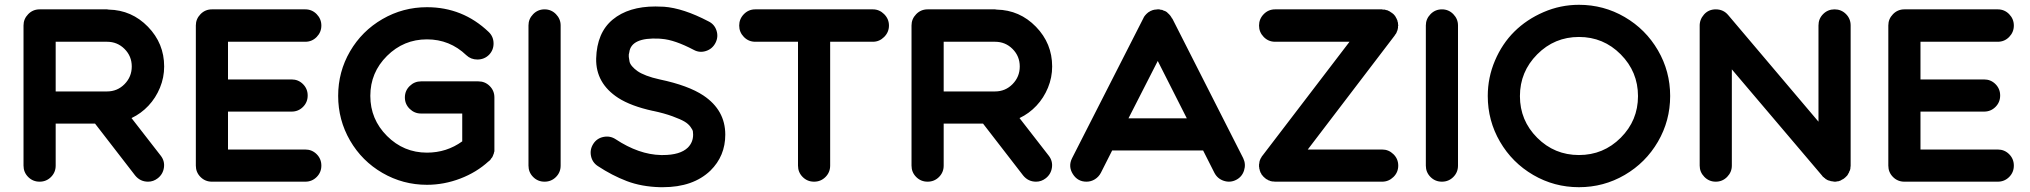

<svg xmlns="http://www.w3.org/2000/svg" viewBox="-20 -757 8457 800"><path d="M528 -265 650 -108Q667 -86 663 -58.5Q659 -31 637 -14Q619 0 597 0Q564 0 543 -26L376 -242H212V-67Q212 -39 192.5 -19.5Q173 0 145 0Q117 0 97.5 -19.5Q78 -39 78 -67V-651Q78 -678 97.5 -698Q117 -718 145 -718H426Q429 -718 433 -717Q529 -715 596.5 -645.5Q664 -576 664 -480Q664 -434 646.5 -391.5Q629 -349 598.5 -316.5Q568 -284 528 -265ZM426 -376Q469 -376 499 -406.5Q529 -437 529 -480Q529 -523 499 -553Q469 -583 426 -583H212V-376H408Q408 -376 408.5 -376Q409 -376 408.5 -376Q408 -376 408 -376H409Z M1252 -134Q1280 -134 1299.5 -114.5Q1319 -95 1319 -67Q1319 -39 1299.5 -19.5Q1280 0 1252 0H863Q835 0 815.5 -19.5Q796 -39 796 -67V-651Q796 -678 815.5 -698Q835 -718 863 -718H1252Q1280 -718 1299.5 -698Q1319 -678 1319 -650.5Q1319 -623 1299.5 -603Q1280 -583 1252 -583H930V-426H1195Q1223 -426 1242.5 -406.5Q1262 -387 1262 -359Q1262 -331 1242.5 -311.5Q1223 -292 1195 -292H930V-134Z M2040 -138V-137Q2040 -137 2040 -137V-136Q2040 -135 2040 -134V-133Q2040 -132 2040 -131.5Q2040 -131 2040 -130.5Q2040 -130 2040 -128Q2040 -128 2040 -127Q2039 -123 2039 -123Q2039 -124 2039 -124Q2039 -123 2038 -120Q2038 -120 2038 -119Q2039 -123 2039 -123Q2038 -117 2034 -109L2035 -110V-111Q2035 -110 2034 -108L2033 -107Q2033 -107 2033.5 -107.5Q2034 -108 2034 -109Q2034 -108 2033.5 -107.5Q2033 -107 2033 -106Q2032 -105 2032 -104Q2031 -103 2031 -102Q2030 -101 2030 -100.5Q2030 -100 2029.5 -99.5Q2029 -99 2029 -99Q2029 -100 2029 -100Q2029 -99 2027 -97Q2028 -97 2028 -97.5Q2028 -98 2029 -99Q2028 -98 2028 -97.5Q2028 -97 2027 -97Q2026 -95 2025 -94L2024 -93V-92Q2022 -90 2022 -90Q2022 -90 2021 -90H2022Q2021 -89 2020 -88Q2018 -86 2017.5 -86Q2017 -86 2017 -85Q2017 -85 2016 -85Q1966 -39 1898 -13Q1830 13 1759 13Q1659 13 1573.5 -36.5Q1488 -86 1438.5 -171.5Q1389 -257 1389 -357.5Q1389 -458 1438.5 -543Q1488 -628 1573.5 -677.5Q1659 -727 1759 -727Q1908 -727 2016 -624Q2036 -605 2036.5 -577Q2037 -549 2018 -529Q1998 -509 1969 -509Q1942 -509 1923 -527Q1854 -593 1759 -593Q1662 -593 1592.5 -524Q1523 -455 1523 -357.5Q1523 -260 1592.5 -190.5Q1662 -121 1759 -121Q1841 -121 1906 -168V-284H1734Q1707 -284 1687 -303.5Q1667 -323 1667 -351Q1667 -379 1687 -398.5Q1707 -418 1734 -418H1973Q2001 -418 2020.5 -398.5Q2040 -379 2040 -351ZM2038 -118Z M2316 -651V-67Q2316 -39 2296.5 -19.5Q2277 0 2249 0Q2221 0 2201.5 -19.5Q2182 -39 2182 -67V-651Q2182 -678 2201.5 -698Q2221 -718 2249 -718Q2277 -718 2296.5 -698Q2316 -678 2316 -651Z M3002 -196Q3002 -107 2940 -46Q2868 23 2742 23Q2737 23 2731 23Q2653 21 2591.5 -2.5Q2530 -26 2471 -65Q2448 -80 2442.5 -107Q2437 -134 2452 -157.5Q2467 -181 2494.5 -186.5Q2522 -192 2545 -177Q2642 -113 2734 -111Q2739 -111 2742 -111Q2814 -111 2846 -142Q2868 -164 2868 -196Q2868 -204 2867 -210Q2866 -216 2857 -228.5Q2848 -241 2832 -250.5Q2816 -260 2782 -272.5Q2748 -285 2701 -295H2700Q2609 -315 2556 -349Q2462 -410 2464 -513Q2467 -621 2533 -675.5Q2599 -730 2711 -730Q2726 -730 2744 -729Q2745 -729 2745.5 -729Q2746 -729 2746 -729Q2827 -723 2932 -668Q2957 -656 2965.5 -629.5Q2974 -603 2961 -578Q2948 -553 2921.5 -544.5Q2895 -536 2871 -549Q2791 -591 2738 -595Q2732 -595 2727 -596Q2610 -602 2602 -539Q2599 -530 2600 -520Q2601 -510 2603 -500.5Q2605 -491 2614 -480.5Q2623 -470 2636.5 -460.5Q2650 -451 2673.5 -442Q2697 -433 2729 -426Q2848 -401 2911 -359Q3002 -298 3002 -196Z M3617 -718Q3644 -718 3664 -698Q3684 -678 3684 -650.5Q3684 -623 3664 -603Q3644 -583 3617 -583H3439V-67Q3439 -39 3419.5 -19.5Q3400 0 3372 0Q3344 0 3324.5 -19.5Q3305 -39 3305 -67V-583H3127Q3099 -583 3079.5 -603Q3060 -623 3060 -650.5Q3060 -678 3079.5 -698Q3099 -718 3127 -718Z M4228 -265 4350 -108Q4367 -86 4363 -58.5Q4359 -31 4337 -14Q4319 0 4297 0Q4264 0 4243 -26L4076 -242H3912V-67Q3912 -39 3892.5 -19.5Q3873 0 3845 0Q3817 0 3797.5 -19.5Q3778 -39 3778 -67V-651Q3778 -678 3797.5 -698Q3817 -718 3845 -718H4126Q4129 -718 4133 -717Q4229 -715 4296.5 -645.5Q4364 -576 4364 -480Q4364 -434 4346.5 -391.5Q4329 -349 4298.5 -316.5Q4268 -284 4228 -265ZM4126 -376Q4169 -376 4199 -406.5Q4229 -437 4229 -480Q4229 -523 4199 -553Q4169 -583 4126 -583H3912V-376H4108Q4108 -376 4108.5 -376Q4109 -376 4108.5 -376Q4108 -376 4108 -376H4109Z M5160 -98Q5172 -73 5163.5 -46.5Q5155 -20 5130.5 -7.5Q5106 5 5079.5 -3.5Q5053 -12 5040 -37L4993 -130H4614L4567 -37Q4558 -20 4542 -10Q4526 0 4507 0Q4470 0 4450 -32Q4430 -64 4447 -98L4744 -681Q4744 -682 4746 -685Q4746 -685 4746 -685.5Q4746 -686 4747 -687Q4751 -693 4756 -698Q4757 -699 4757.5 -699.5Q4758 -700 4758 -700Q4760 -702 4761.5 -703Q4763 -704 4765 -706Q4765 -706 4767 -707Q4774 -712 4781 -714Q4783 -715 4783 -715Q4786 -716 4788 -716Q4789 -716 4792 -717Q4792 -717 4793 -717Q4794 -717 4795 -717Q4799 -718 4803 -718Q4803 -718 4803 -718H4804H4805Q4808 -718 4811 -718Q4813 -717 4813 -717Q4817 -717 4820 -716Q4821 -716 4822 -716Q4825 -715 4828 -713Q4829 -713 4831 -712Q4834 -711 4834 -711Q4834 -711 4835 -710.5Q4836 -710 4836 -710Q4837 -709 4838 -709Q4841 -707 4844 -705V-704Q4857 -694 4864 -679Q4864 -680 4864 -680Q4864 -680 4864 -681ZM4682 -264H4925L4804 -503Z M5806 -654Q5806 -652 5806 -651Q5806 -650 5805.5 -649Q5805 -648 5805 -648Q5805 -646 5805 -646Q5805 -643 5805 -640Q5805 -640 5805 -639.5Q5805 -639 5804 -638Q5804 -637 5804 -635Q5803 -634 5803 -633Q5803 -631 5802 -629Q5802 -629 5802 -628Q5802 -628 5801 -627Q5800 -624 5799 -622Q5799 -621 5799 -621Q5796 -615 5792 -611V-610L5429 -134H5739Q5766 -134 5786 -114.5Q5806 -95 5806 -67Q5806 -39 5786 -19.5Q5766 0 5739 0H5293Q5289 0 5284 -1Q5283 -1 5283 -1Q5283 -1 5282 -1Q5281 -1 5281 -1Q5277 -2 5272 -3Q5272 -4 5271 -4Q5266 -5 5263 -7L5262 -8Q5257 -10 5253 -13Q5253 -13 5253 -13.5Q5253 -14 5252.5 -14Q5252 -14 5251 -15Q5251 -15 5250.5 -15Q5250 -15 5250 -16Q5250 -16 5249.5 -16Q5249 -16 5249 -16Q5249 -16 5249 -17Q5246 -19 5243 -22V-23Q5242 -23 5242 -24Q5241 -25 5241 -25Q5241 -25 5240 -26Q5237 -29 5235 -33Q5235 -33 5235 -34Q5234 -35 5234 -36L5233 -37Q5233 -37 5233 -37.5Q5233 -38 5232 -38Q5231 -41 5231 -42Q5230 -43 5230 -45Q5230 -45 5229.5 -45.5Q5229 -46 5229 -46Q5229 -47 5229 -49Q5228 -50 5228 -52Q5227 -53 5227 -56Q5227 -56 5227 -56.5Q5227 -57 5227 -58Q5227 -59 5227 -59Q5226 -60 5226 -62Q5226 -63 5226 -63.5Q5226 -64 5226 -64Q5226 -66 5226 -67Q5226 -68 5226 -69Q5226 -70 5226 -70Q5226 -71 5226 -72Q5226 -74 5227 -76Q5227 -77 5227 -78Q5227 -81 5228 -83Q5228 -84 5228 -85Q5228 -85 5228.5 -86Q5229 -87 5229 -87V-88Q5230 -91 5232 -95Q5233 -96 5233 -97V-98Q5234 -98 5234 -98Q5236 -103 5239 -107Q5240 -108 5240 -108L5603 -583H5293Q5265 -583 5245.5 -603Q5226 -623 5226 -650.5Q5226 -678 5245.5 -698Q5265 -718 5293 -718H5739Q5739 -718 5740 -717.5Q5741 -717 5742 -717Q5743 -717 5743 -717Q5746 -717 5749 -717Q5750 -717 5750 -717Q5751 -717 5751 -716Q5752 -716 5755 -716Q5755 -715 5756 -715Q5758 -715 5761 -714Q5761 -714 5761 -714H5762Q5762 -714 5762 -713.5Q5762 -713 5763 -713Q5765 -712 5767 -711Q5768 -711 5768 -711L5769 -710L5771 -709Q5774 -707 5778 -704H5779L5780 -703H5781V-702H5782Q5782 -702 5782 -701Q5786 -699 5789 -695Q5789 -694 5790 -694Q5790 -693 5791 -692Q5791 -692 5792 -692Q5794 -688 5796 -685Q5796 -684 5796.5 -684Q5797 -684 5797 -683Q5797 -683 5798 -681Q5799 -681 5799 -680Q5799 -679 5799 -679Q5800 -677 5801 -675Q5801 -675 5802 -673V-672Q5803 -671 5803 -669Q5803 -668 5803.5 -666Q5804 -664 5805 -662Q5805 -661 5805 -660Q5805 -660 5805 -659Q5805 -658 5805 -655Q5806 -654 5806 -654Z M6055 -651V-67Q6055 -39 6035.5 -19.5Q6016 0 5988 0Q5960 0 5940.5 -19.5Q5921 -39 5921 -67V-651Q5921 -678 5940.5 -698Q5960 -718 5988 -718Q6016 -718 6035.5 -698Q6055 -678 6055 -651Z M6559 -737Q6662 -737 6749.5 -686Q6837 -635 6888 -547.5Q6939 -460 6939 -357Q6939 -254 6888 -166.5Q6837 -79 6749.5 -28Q6662 23 6559 23Q6456 23 6368.5 -28Q6281 -79 6230 -166.5Q6179 -254 6179 -357Q6179 -434 6209 -504.5Q6239 -575 6290 -625.5Q6341 -676 6411.5 -706.5Q6482 -737 6559 -737ZM6385 -183Q6457 -111 6559 -111Q6661 -111 6733 -183Q6805 -255 6805 -356.5Q6805 -458 6733 -530.5Q6661 -603 6559 -603Q6457 -603 6385 -530.5Q6313 -458 6313 -356.5Q6313 -255 6385 -183Z M7691 -70Q7691 -67 7691 -66Q7691 -63 7690 -58Q7690 -56 7690 -55Q7689 -51 7688 -47Q7688 -47 7686 -44Q7685 -41 7684 -38Q7683 -36 7682 -35Q7681 -32 7679 -29Q7678 -29 7678 -28Q7678 -27 7677.5 -27Q7677 -27 7677 -26Q7674 -23 7670 -19Q7670 -19 7669 -18Q7666 -15 7663 -13Q7662 -12 7660 -11Q7657 -9 7654 -8Q7652 -6 7651 -6Q7648 -4 7644 -3Q7644 -3 7643 -3Q7642 -3 7642 -2Q7637 -1 7632 -1Q7632 0 7631 0Q7630 0 7629 0Q7625 0 7622 0Q7620 0 7618 -1Q7615 -1 7610 -2Q7607 -2 7607 -3Q7601 -4 7596 -6V-7Q7597 -6 7597 -6H7596Q7595 -7 7595 -7Q7595 -7 7594 -7Q7592 -8 7591 -9Q7589 -10 7587 -11Q7587 -11 7587 -11.5Q7587 -12 7586 -12Q7584 -14 7583 -15Q7582 -15 7581 -16Q7580 -17 7578 -19Q7578 -19 7577.5 -19.5Q7577 -20 7576 -20Q7574 -22 7572 -25Q7572 -25 7572 -25L7573 -24L7196 -468V-67Q7196 -40 7176.5 -20Q7157 0 7129 0Q7101 0 7081.5 -20Q7062 -40 7062 -67V-647Q7061 -675 7080 -696.5Q7099 -718 7129 -718Q7161 -718 7181 -694L7557 -250V-651Q7557 -679 7576.5 -698.5Q7596 -718 7624 -718Q7652 -718 7671.5 -698.5Q7691 -679 7691 -651V-74Q7691 -73 7691 -71.5Q7691 -70 7691 -70Z M8304 -134Q8332 -134 8351.5 -114.5Q8371 -95 8371 -67Q8371 -39 8351.5 -19.5Q8332 0 8304 0H7915Q7887 0 7867.5 -19.5Q7848 -39 7848 -67V-651Q7848 -678 7867.5 -698Q7887 -718 7915 -718H8304Q8332 -718 8351.5 -698Q8371 -678 8371 -650.5Q8371 -623 8351.5 -603Q8332 -583 8304 -583H7982V-426H8247Q8275 -426 8294.5 -406.5Q8314 -387 8314 -359Q8314 -331 8294.5 -311.5Q8275 -292 8247 -292H7982V-134Z"/></svg>

Font: Multiround Pro
Style: Regular
Weight: 400
Designer: Ivan Filipov, Sasha Pavljenko
Version: Version 1.005;Fontself Maker 3.5.4